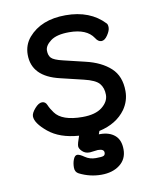

<svg xmlns="http://www.w3.org/2000/svg" viewBox="-81 -558 671 830"><g transform="rotate(-10 255.0 -143.0)"><path d="M261 106Q244 106 231.5 94Q219 82 219 71Q219 60 231 27Q147 21 98 -19.5Q49 -60 49 -90Q49 -104 66 -123.5Q83 -143 98 -143Q113 -143 119.5 -127Q126 -111 140 -92Q170 -50 260 -50Q317 -50 346.5 -73.5Q376 -97 376 -127Q376 -157 360 -176.5Q344 -196 293 -208L193 -232Q73 -260 73 -356Q73 -399 100 -431Q156 -496 263.5 -496Q371 -496 433 -430Q438 -425 438 -411.5Q438 -398 425 -378.5Q412 -359 397.5 -359Q383 -359 372 -377Q343 -421 266 -421Q211 -421 184.5 -401Q158 -381 158 -359.5Q158 -338 169 -326.5Q180 -315 218 -306L314 -283Q382 -267 422 -230.5Q462 -194 462 -128Q462 -85 437 -49Q398 5 321 22L316 36H322Q362 36 386 56.5Q410 77 410 119Q410 161 378.5 185.5Q347 210 297 210Q247 210 201 187Q185 179 185 159Q185 139 191.5 123Q198 107 208.5 107Q219 107 239 121Q259 135 286 135Q313 135 320 131.5Q327 128 327 118Q327 102 300 102L266 106Z"/></g></svg>

Font: LXGW ZhenKai
Style: Regular
Weight: 400
Designer: LXGW / Fontworks Inc.
Foundry: LXGW / Fontworks Inc.
Version: Version 0.800;June 8, 2025